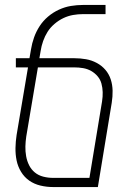

<svg xmlns="http://www.w3.org/2000/svg" viewBox="-20 -755 540 775"><path d="M375 0H194Q168 0 143 -6Q118 -12 98 -26Q78 -40 65 -61.5Q52 -83 47 -107.5Q42 -132 42.5 -158Q43 -184 47 -210L93 -483H44V-520H99L105 -555Q109 -580 117.5 -604Q126 -628 140 -649.5Q154 -671 174 -688Q194 -705 218 -716Q242 -727 266.5 -731Q291 -735 315 -735H406V-698H315Q295 -698 275 -694.5Q255 -691 236 -682Q217 -673 200 -658.5Q183 -644 172 -626.5Q161 -609 154 -589Q147 -569 144 -549L139 -520H280Q304 -520 327 -516Q350 -512 370.5 -501Q391 -490 405.5 -473Q420 -456 427 -434.5Q434 -413 434.5 -389Q435 -365 431 -340ZM194 -37H341L392 -346Q395 -365 394.5 -383Q394 -401 389.5 -417.5Q385 -434 374 -447Q363 -460 348 -468.5Q333 -477 315.5 -480Q298 -483 280 -483H133L86 -204Q83 -184 82.5 -164Q82 -144 85.5 -124.5Q89 -105 97.5 -88Q106 -71 120.5 -59Q135 -47 154.5 -42Q174 -37 194 -37Z"/></svg>

Font: Iosevka Extralight
Style: Italic
Weight: 200
Italic angle: -9°
Monospace: yes
Designer: Belleve Invis
Foundry: Belleve Invis
Version: Version 32.5.0; ttfautohint (v1.8.4)